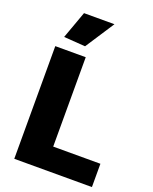

<svg xmlns="http://www.w3.org/2000/svg" viewBox="-178 -1088 943 1185"><g transform="rotate(20 294.0 -496.0)"><path d="M98 -812 163 -992H363L239 -802ZM66 -740H266V-153H576V0H66Z"/></g></svg>

Font: Encode Sans Normal
Style: ExtraBold
Weight: 800
Designer: Pablo Impallari, Andres Torresi
Foundry: Pablo Impallari, Andres Torresi
Version: Version 1.000; ttfautohint (v1.00) -l 8 -r 50 -G 200 -x 14 -